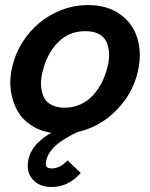

<svg xmlns="http://www.w3.org/2000/svg" viewBox="-20 -518 592 758"><path d="M328.1 -498Q402.8 -498 453.9 -461.9Q504.9 -425.8 522.7 -365.7Q540.5 -305.7 523.9 -233.9Q503.9 -148.4 439.5 -82.8Q375 -17.1 287.6 2.9Q272.9 9.3 258.5 17.1Q244.1 24.9 222.2 39.3Q200.2 53.7 183.8 73.7Q167.5 93.8 162.6 115.2Q158.2 134.8 164.6 140.9Q170.9 147 184.6 147Q216.8 147 246.6 115.2L298.8 165Q250 220.2 183.6 220.2Q133.8 220.2 107.7 189Q81.5 157.7 92.8 108.9Q97.2 89.8 108.2 72.3Q119.1 54.7 133.5 41.7Q147.9 28.8 159.4 20.8Q170.9 12.7 182.6 6.3Q136.2 -1 101.3 -24.7Q66.4 -48.3 47.4 -83.3Q28.3 -118.2 22.5 -162.6Q16.6 -207 28.8 -255.9Q40 -305.2 67.6 -349.4Q95.2 -393.6 134 -426.5Q172.9 -459.5 223.4 -478.8Q273.9 -498 328.1 -498ZM404.8 -255.9Q412.1 -283.7 410.4 -308.8Q408.7 -334 399.9 -353.3Q391.1 -372.6 369.9 -383.8Q348.6 -395 316.9 -395Q251 -395 207.3 -349.1Q163.6 -303.2 147.9 -233.9Q140.6 -206.1 142.1 -180.7Q143.6 -155.3 152.3 -135.7Q161.1 -116.2 182.4 -104.5Q203.6 -92.8 234.9 -92.8Q268.6 -92.8 297.6 -106Q326.7 -119.1 347.4 -142.1Q368.2 -165 382.6 -193.8Q397 -222.7 404.8 -255.9Z"/></svg>

Font: HK Grotesk Legacy
Style: Bold Italic
Weight: 700
Italic angle: -13°
Designer: Alfredo Marco Pradil
Foundry: Hanken Design Co.
Version: Version 2.022;PS 002.022;hotconv 1.0.88;makeotf.lib2.5.64775